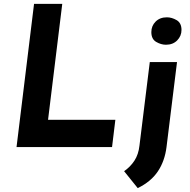

<svg xmlns="http://www.w3.org/2000/svg" viewBox="-20 -756 975 987"><path d="M155 -736H300L227 -140H573L556 0H65ZM618 124Q650 102 671 70Q692 38 697 -8L750 -437H890L836 0Q827 72 791.5 125Q756 178 688 211ZM758 -591Q758 -623 780 -645Q802 -667 838 -667Q863 -667 888 -652.5Q913 -638 913 -602Q913 -571 891 -548.5Q869 -526 833 -526Q808 -526 783 -540.5Q758 -555 758 -591Z"/></svg>

Font: Josefin Sans Thin
Style: Bold Italic
Weight: 700
Italic angle: -7°
Version: Version 2.000